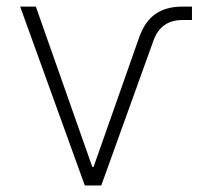

<svg xmlns="http://www.w3.org/2000/svg" viewBox="-20 -566 647 586"><path d="M238.8 0 41.5 -545.9H89.4L261.7 -56.6H265.6L404.8 -452.1Q421.9 -500.5 454.3 -523.2Q486.8 -545.9 537.1 -545.9H565.9V-504.9H537.1Q471.2 -504.9 448.7 -442.9L289.1 0Z"/></svg>

Font: Inter ExtraLight
Style: Regular
Weight: 250
Designer: Rasmus Andersson
Foundry: rsms
Version: Version 4.001;git-66647c0bb